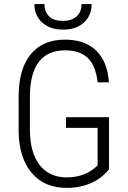

<svg xmlns="http://www.w3.org/2000/svg" viewBox="-20 -916 633 946"><path d="M517.1 -82.5Q481.4 -36.6 427.2 -13.4Q373 9.8 308.6 9.8Q199.2 9.8 136.7 -63.5Q74.2 -136.7 71.8 -266.6V-439.5Q71.8 -575.7 131.1 -648.2Q190.4 -720.7 300.3 -720.7Q398.4 -720.7 454.1 -666.5Q509.8 -612.3 516.6 -510.3H460.9Q452.1 -592.3 412.8 -630.1Q373.5 -668 300.8 -668Q213.9 -668 170.7 -610.1Q127.4 -552.2 127.4 -440.4V-276.4Q127.4 -165 175 -103.5Q222.7 -42 308.6 -42Q401.9 -42 460.9 -101.1V-286.1H305.2V-338.4H517.1ZM431.6 -896Q431.6 -840.3 393.6 -805.2Q355.5 -770 290.5 -770Q226.6 -770 188 -804.9Q149.4 -839.8 149.4 -896H199.2Q199.2 -856.9 222.4 -835Q245.6 -813 290.5 -813Q333 -813 357.4 -835Q381.8 -856.9 381.8 -896Z"/></svg>

Font: Roboto Condensed Light
Style: Regular
Weight: 300
Designer: Google
Version: Version 2.134; 2016